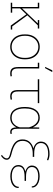

<svg xmlns="http://www.w3.org/2000/svg" viewBox="1267 -2078 991 3565"><g transform="rotate(90 1762.5 -295.5)"><path d="M30.3 0V-26.4H109.9V-502H30.3V-528.3H136.2V-209.5L412.1 -499L411.1 -502H353V-528.3H509.8V-502H450.2L264.2 -308.1L470.7 -26.4H527.8V0H454.6L246.6 -289.6L136.2 -173.8V-26.4H215.8V0Z M850.6 10.3Q781.7 10.3 729.5 -23.4Q677.2 -57.1 647.9 -116.7Q618.7 -176.3 618.7 -253.9V-274.4Q618.7 -352.1 647.9 -411.4Q677.2 -470.7 729.2 -504.4Q781.2 -538.1 849.6 -538.1Q918.5 -538.1 970.5 -504.4Q1022.5 -470.7 1051.8 -411.4Q1081.1 -352.1 1081.1 -274.4V-253.9Q1081.1 -176.3 1051.8 -116.7Q1022.5 -57.1 970.5 -23.4Q918.5 10.3 850.6 10.3ZM850.6 -16.1Q912.6 -16.1 958.5 -48.1Q1004.4 -80.1 1029.5 -134Q1054.7 -188 1054.7 -253.9V-274.4Q1054.7 -339.4 1029.3 -393.3Q1003.9 -447.3 957.8 -479.5Q911.6 -511.7 849.6 -511.7Q787.6 -511.7 741.5 -479.5Q695.3 -447.3 670.2 -393.3Q645 -339.4 645 -274.4V-253.9Q645 -187.5 670.2 -133.5Q695.3 -79.6 741.5 -47.9Q787.6 -16.1 850.6 -16.1Z M1343.3 10.3Q1281.7 10.3 1253.2 -23.7Q1224.6 -57.6 1224.6 -136.2V-502H1145V-528.3H1251.5V-136.2Q1251.5 -70.3 1274.9 -43.2Q1298.3 -16.1 1341.8 -16.1Q1355 -16.1 1365.2 -17.1Q1375.5 -18.1 1394 -20.5L1398.4 3.9Q1376.5 10.3 1343.3 10.3ZM1221.7 -637.2 1285.2 -770.5H1318.4L1245.1 -637.2Z M1770.5 10.3Q1709 10.3 1680.4 -23.7Q1651.9 -57.6 1651.9 -136.2V-501.5H1452.1V-528.3H1895V-501.5H1678.7V-136.2Q1678.7 -70.3 1702.1 -43.2Q1725.6 -16.1 1769 -16.1Q1778.3 -16.1 1798.6 -18.8Q1818.8 -21.5 1826.7 -22.5V-22.9Q1833.5 -23.9 1826.7 -22.5L1831.1 1.5Q1818.4 5.4 1801.3 7.8Q1784.2 10.3 1770.5 10.3Z M2164.6 10.3Q2071.3 10.3 2018.8 -61Q1966.3 -132.3 1966.3 -254.4V-264.6Q1966.3 -390.1 2019 -464.1Q2071.8 -538.1 2165.5 -538.1Q2229 -538.1 2273.7 -503.7Q2318.4 -469.2 2344.2 -408.7L2347.2 -528.3H2370.6V-124.5Q2370.6 -64.9 2386.2 -40.3Q2401.9 -15.6 2430.7 -15.6Q2438.5 -15.6 2444.1 -16.6Q2449.7 -17.6 2462.4 -20.5L2467.8 3.4Q2453.1 10.3 2432.1 10.3Q2389.6 10.3 2368.4 -16.8Q2347.2 -43.9 2344.7 -106Q2319.3 -52.7 2273.7 -21.2Q2228 10.3 2164.6 10.3ZM2164.1 -16.1Q2236.3 -16.1 2281.2 -57.4Q2326.2 -98.6 2344.2 -167.5V-338.9Q2332.5 -385.3 2309.1 -424.6Q2285.6 -463.9 2249.8 -487.8Q2213.9 -511.7 2165 -511.7Q2108.9 -511.7 2070.8 -480.5Q2032.7 -449.2 2013.2 -393.6Q1993.7 -337.9 1993.7 -264.6V-254.4Q1993.7 -145 2036.9 -80.6Q2080.1 -16.1 2164.1 -16.1Z M2872.1 180.7 2856 164.6Q2878.4 150.9 2899.4 127.4Q2920.4 104 2920.4 72.8Q2920.4 49.3 2900.1 36.1Q2879.9 22.9 2834 12.2L2813.5 7.3Q2736.8 -12.2 2681.9 -40.5Q2627 -68.8 2597.9 -112.1Q2568.8 -155.3 2568.8 -219.2Q2568.8 -297.4 2613.5 -348.9Q2658.2 -400.4 2736.3 -420.4Q2674.8 -437 2641.8 -473.9Q2608.9 -510.7 2608.9 -558.6Q2608.9 -637.2 2670.7 -678.7Q2732.4 -720.2 2840.8 -720.2Q2870.6 -720.2 2900.1 -713.9Q2929.7 -707.5 2955.6 -696.3L2952.6 -671.9Q2896.5 -694.3 2839.8 -694.3Q2737.3 -694.3 2686.5 -657.7Q2635.7 -621.1 2635.7 -560.5Q2635.7 -500 2683.3 -467.5Q2731 -435.1 2832.5 -435.1H2892.1V-407.7H2832.5Q2763.7 -407.7 2710.2 -386.7Q2656.7 -365.7 2626.2 -323.5Q2595.7 -281.2 2595.7 -217.3Q2595.7 -134.8 2651.9 -90.8Q2708 -46.9 2816.9 -18.6L2837.4 -13.7Q2893.1 -0.5 2919.7 20Q2946.3 40.5 2946.3 73.2Q2946.3 110.4 2921.4 139.2Q2896.5 168 2872.1 180.7Z M3256.3 8.3Q3161.6 8.3 3103 -31.7Q3044.4 -71.8 3044.4 -141.6Q3044.4 -244.1 3166 -270.5Q3111.8 -285.6 3082.8 -317.9Q3053.7 -350.1 3053.7 -391.6Q3053.7 -460.9 3107.9 -498.5Q3162.1 -536.1 3256.3 -536.1Q3314.9 -536.1 3362.1 -518.1Q3409.2 -500 3436.3 -467.8Q3463.4 -435.5 3461.9 -393.1L3460.9 -390.1H3439.5Q3439.5 -425.8 3415.3 -452.9Q3391.1 -480 3349.9 -494.9Q3308.6 -509.8 3256.3 -509.8Q3168 -509.8 3124.5 -477.8Q3081.1 -445.8 3081.1 -393.1Q3081.1 -340.3 3123.8 -311.8Q3166.5 -283.2 3257.8 -283.2H3338.4V-256.3H3257.8Q3165 -256.3 3117.9 -228.3Q3070.8 -200.2 3070.8 -140.1Q3070.8 -82.5 3119.1 -50.5Q3167.5 -18.6 3256.3 -18.6Q3341.3 -18.6 3394.5 -54.4Q3447.8 -90.3 3447.8 -147H3469.7L3470.7 -144Q3472.2 -95.2 3442.9 -61.3Q3413.6 -27.3 3364.3 -9.5Q3314.9 8.3 3256.3 8.3Z"/></g></svg>

Font: Roboto Slab Thin
Style: Regular
Weight: 100
Designer: Google
Version: Version 2.000; ttfautohint (v1.8.1.43-b0c9)